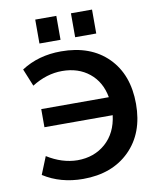

<svg xmlns="http://www.w3.org/2000/svg" viewBox="-101 -1024 909 1112"><g transform="rotate(-10 353.5 -468.5)"><path d="M393.6 -806.6V-947.3H517.6V-806.6ZM183.6 -806.6V-947.3H307.6V-806.6ZM127.9 -324.2V-430.7H525.4Q508.8 -522.5 444.3 -574.7Q379.9 -627 284.2 -627Q193.4 -627 106.4 -572.3L64.5 -674.8Q165 -740.2 297.9 -740.2Q471.7 -740.2 572.8 -639.2Q673.8 -538.1 673.8 -365.2Q673.8 -193.4 571.3 -91.8Q468.8 9.8 297.9 9.8Q165 9.8 64.5 -54.7L106.4 -158.2Q193.4 -103.5 284.2 -102.5Q382.8 -102.5 449.7 -161.6Q516.6 -220.7 529.3 -324.2Z"/></g></svg>

Font: Mgen+ 1c bold
Style: Bold
Weight: 700
Designer: [Source Han Sans]
Ryoko NISHIZUKA  (kana & ideographs); Paul D. Hunt (Latin, Greek & Cyrillic); Wenlong ZHANG  (bopomofo
Version: Version 1.059.20150602